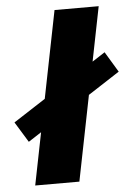

<svg xmlns="http://www.w3.org/2000/svg" viewBox="-94 -782 570 823"><g transform="rotate(-5 191.0 -371.0)"><path d="M24 0 172 -742H362L214 0ZM13 -189 -41 -277 370 -543 423 -455Z"/></g></svg>

Font: My Font
Style: Italic
Weight: 500
Designer: Julieta Ulanovsky
Foundry: Julieta Ulanovsky
Version: ""